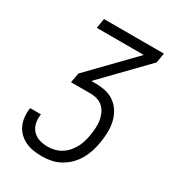

<svg xmlns="http://www.w3.org/2000/svg" viewBox="-178 -838 855 941"><g transform="rotate(30 250.0 -367.5)"><path d="M206 0Q181 0 157 -3.5Q133 -7 111.5 -17Q90 -27 73.5 -43Q57 -59 47.5 -80Q38 -101 35.5 -125.5Q33 -150 37 -174Q37 -175 37 -175Q37 -175 37 -176H98Q98 -175 98 -175Q98 -175 98 -175Q94 -150 99 -126.5Q104 -103 119.5 -86Q135 -69 158 -62Q181 -55 206 -55Q225 -55 244.5 -60Q264 -65 281.5 -76Q299 -87 312.5 -102.5Q326 -118 335.5 -136Q345 -154 350.5 -173Q356 -192 359 -211Q362 -232 363.5 -252.5Q365 -273 362 -292.5Q359 -312 351 -330Q343 -348 329.5 -361Q316 -374 297 -380Q278 -386 257 -386H147L157 -441L389 -680H123L132 -735H471L462 -680L230 -441H257Q287 -441 315 -434Q343 -427 364.5 -410.5Q386 -394 400 -370Q414 -346 420 -318.5Q426 -291 425 -261.5Q424 -232 419 -202Q415 -177 407 -151.5Q399 -126 385.5 -102Q372 -78 352 -58Q332 -38 308 -24.5Q284 -11 257.5 -5.5Q231 0 206 0Z"/></g></svg>

Font: Iosevka SS04 Light Oblique
Style: Regular
Weight: 300
Italic angle: -9°
Monospace: yes
Designer: Belleve Invis
Foundry: Belleve Invis
Version: Version 19.0.0; ttfautohint (v1.8.4)